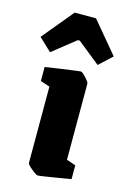

<svg xmlns="http://www.w3.org/2000/svg" viewBox="-149 -768 554 834"><g transform="rotate(15 128.5 -350.5)"><path d="M107 12Q103 12 90.5 3Q78 -6 67.5 -16Q57 -26 57 -30V-374L15 -388V-451Q15 -451 36.5 -454.5Q58 -458 88 -462Q118 -466 142.5 -469.5Q167 -473 173 -473Q177 -473 186.5 -464Q196 -455 204.5 -444.5Q213 -434 213 -430V-87L254 -73V-11Q254 -11 234 -7.5Q214 -4 186.5 0.5Q159 5 136 8.5Q113 12 107 12ZM21 -519 -36 -573 80 -713H176L293 -573L235 -519L133 -601H124Z"/></g></svg>

Font: Grenze Gotisch Black
Style: Regular
Weight: 900
Designer: Renata Polastri
Foundry: Omnibus-Type
Version: Version 1.001